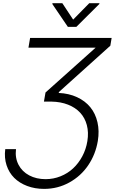

<svg xmlns="http://www.w3.org/2000/svg" viewBox="-20 -964 726 1199"><path d="M12.8 -32.7H79.9Q73.2 21.3 95.5 64.5Q117.9 107.6 162.5 131.2Q207 154.8 264.6 154.8Q313.6 154.8 358.1 136.9Q402.7 119 436.6 87.4Q470.5 55.8 494 11.9Q517.4 -32 525.6 -82.7Q534.4 -136.7 522.4 -182.5Q510.3 -228.3 480.6 -260.3Q451 -292.3 405 -310.4Q359 -328.5 301.5 -329.5H254.3L264.2 -386.4L577.4 -666.5H157.7L168 -727.3H677.2L669 -678.6L347.7 -389.2L346.9 -383.5Q410.5 -380.7 461.3 -357.1Q512.1 -333.5 544 -294.4Q576 -255.3 588.6 -200.8Q601.2 -146.3 590.9 -83.8Q576.7 0.4 530.9 68Q485.1 135.7 412.8 175.6Q340.6 215.6 255.3 215.6Q197.8 215.6 149.5 197.3Q101.2 179 68.7 146.7Q36.2 114.3 21 67.8Q5.7 21.3 12.8 -32.7ZM369.3 -943.9 436.8 -841.6 537.3 -943.9H601.2L600.1 -938.9L456.7 -796.2H403.8L306.8 -938.9L307.5 -943.9Z"/></svg>

Font: Karasuma Gothic
Style: Light Italic
Weight: 300
Italic angle: 9.39998°
Designer: Rasmus Andersson / Ryoko Nishizuka
Foundry: rsms
Version: Version 1.00